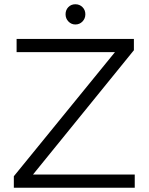

<svg xmlns="http://www.w3.org/2000/svg" viewBox="-20 -882 698 902"><path d="M58 -699H609V-646L135 -62H613V0H45V-54L520 -637H58ZM381 -815Q381 -795 367.5 -781Q354 -767 334 -767Q315 -767 301.5 -781Q288 -795 288 -815Q288 -835 301 -848.5Q314 -862 334 -862Q354 -862 367.5 -848.5Q381 -835 381 -815Z"/></svg>

Font: Gontserrat Light
Style: Regular
Weight: 300
Designer: Julieta Ulanovsky
Foundry: Julieta Ulanovsky
Version: Version 6.001